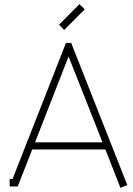

<svg xmlns="http://www.w3.org/2000/svg" viewBox="-20 -904 647 931"><path d="M291 -758.8 266.1 -784.2 365.2 -883.8 391.1 -858.9ZM491.2 -179.2H136.2L65.9 0H26.9V-36.1H41L299.8 -695.8H325.2L597.2 -6.8L564 6.8ZM312 -628.9 149.9 -213.9H477.1L313 -628.9Z"/></svg>

Font: Rawengulk
Style: Regular
Weight: 400
Version: Version 0.92